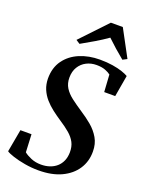

<svg xmlns="http://www.w3.org/2000/svg" viewBox="-180 -1074 895 1172"><g transform="rotate(20 267.5 -488.0)"><path d="M222 11.5Q177 11.5 132.5 3.8Q88 -4 54.5 -15Q21 -26 9 -35L35.5 -181.5H107.5L113 -66Q129.5 -52 159 -39.5Q188.5 -27 224.5 -27Q254.5 -27 280 -35.5Q305.5 -44 324.5 -60.5Q343.5 -77 354.2 -101.2Q365 -125.5 365.5 -157Q366 -194 351.8 -221.2Q337.5 -248.5 310 -272Q282.5 -295.5 243 -321Q213.5 -340.5 185.5 -362Q157.5 -383.5 135 -409.2Q112.5 -435 99.2 -466.2Q86 -497.5 85.5 -536Q85.5 -606.5 120.5 -654.8Q155.5 -703 214.5 -727.8Q273.5 -752.5 345 -752.5Q391.5 -752.5 428.5 -746.5Q465.5 -740.5 491.8 -731.5Q518 -722.5 532 -714L508 -575H436.5L429.5 -686.5Q416.5 -697 393.5 -705.8Q370.5 -714.5 337 -714.5Q301 -714.5 271.5 -699.2Q242 -684 224.2 -655Q206.5 -626 206.5 -585.5Q206.5 -548 223.8 -520.2Q241 -492.5 272.2 -468.5Q303.5 -444.5 344.5 -417.5Q383.5 -392.5 418 -363.5Q452.5 -334.5 474.2 -297.2Q496 -260 496 -210Q496.5 -146 463.8 -96Q431 -46 369.8 -17.2Q308.5 11.5 222 11.5ZM168.5 -816.5 330 -987H407.5L501 -813L473 -798.5Q443 -823 414 -848.5Q385 -874 358 -900Q320.5 -873.5 278.8 -848.8Q237 -824 194 -800Z"/></g></svg>

Font: Merriweather 96pt SemiBold
Style: Italic
Weight: 600
Italic angle: -7.8°
Version: Version 2.101